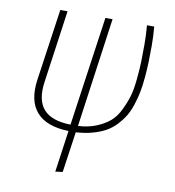

<svg xmlns="http://www.w3.org/2000/svg" viewBox="-81 -592 786 864"><g transform="rotate(10 312.0 -160.0)"><path d="M558.1 -434.1Q558.1 -391.6 557.1 -359.1Q556.2 -326.7 552.7 -288.1Q549.3 -249.5 543.7 -220.5Q538.1 -191.4 527.8 -159.9Q517.6 -128.4 503.7 -105.7Q489.7 -83 469.5 -61.3Q449.2 -39.6 423.6 -25.4Q397.9 -11.2 364 -2Q330.1 7.3 289.1 9.8L262.2 195.8L229 200.2L255.9 9.8Q154.8 7.3 109.4 -44.2Q64 -95.7 78.1 -193.8L125 -520H158.2L111.8 -190.9Q99.1 -106 135.7 -63.7Q172.4 -21.5 259.8 -20L331.1 -520H363.8L293.9 -20Q340.8 -22.5 377.4 -37.6Q414.1 -52.7 438.2 -73.7Q462.4 -94.7 479.2 -129.9Q496.1 -165 504.9 -195.3Q513.7 -225.6 518.3 -272.7Q522.9 -319.8 523.9 -351.8Q524.9 -383.8 524.9 -434.1Q524.9 -478 521 -520H554.2Q558.1 -476.1 558.1 -434.1Z"/></g></svg>

Font: Fira Sans Compressed UltraLight
Style: Italic
Weight: 200
Width: 3
Italic angle: -8°
Designer: Carrois Corporate & Edenspiekermann AG
Foundry: Carrois Corporate GbR & Edenspiekermann AG
Version: Version 4.203;PS 004.203;hotconv 1.0.88;makeotf.lib2.5.64775